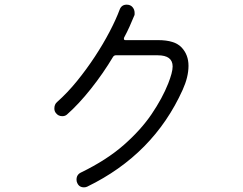

<svg xmlns="http://www.w3.org/2000/svg" viewBox="-20 -790 1040 823"><path d="M354 10Q348 13 340 13Q319 13 311 -6Q308 -12 308 -20Q308 -42 328 -51Q437 -104 510.5 -168.5Q584 -233 630 -301Q676 -369 701 -432Q710 -455 715 -473.5Q720 -492 720 -505Q720 -553 656 -553H476Q470 -553 465 -547Q422 -475 369.5 -409Q317 -343 267 -299Q259 -292 247 -292Q230 -292 220 -305Q213 -313 213 -325Q213 -343 225 -353Q269 -392 310 -442.5Q351 -493 386.5 -547Q422 -601 449.5 -653.5Q477 -706 493 -749Q501 -770 523 -770Q539 -770 548 -759.5Q557 -749 557 -735Q557 -732 557 -728.5Q557 -725 555 -722Q546 -700 535.5 -676.5Q525 -653 512 -629Q511 -627 511 -624Q511 -618 518 -618H658Q729 -618 758.5 -586.5Q788 -555 788 -508Q788 -460 763 -405Q638 -128 354 10Z"/></svg>

Font: Kiwi Maru Light
Style: Regular
Weight: 300
Designer: Hiroki-Chan
Version: Version 1.100